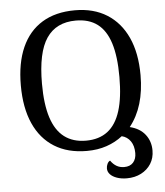

<svg xmlns="http://www.w3.org/2000/svg" viewBox="-59 -778 865 1005"><g transform="rotate(-5 373.0 -276.0)"><path d="M567 174Q538 174 515 166Q492 158 479.5 144.5Q467 131 467 114Q467 101 472.5 89.5Q478 78 487 74Q501 94 518.5 104Q536 114 558 114Q589 114 605.5 95.5Q622 77 622 46Q622 8 605 -16.5Q588 -41 559 -48Q522 -19 475 -3Q428 13 371 13Q271 13 200.5 -31Q130 -75 93 -158Q56 -241 56 -359Q56 -476 92.5 -558Q129 -640 199.5 -683Q270 -726 372 -726Q470 -726 540 -682Q610 -638 647.5 -556Q685 -474 685 -358Q685 -275 665 -208.5Q645 -142 605 -92Q658 -79 685.5 -43.5Q713 -8 713 40Q713 80 694 110Q675 140 642 157Q609 174 567 174ZM371 -41Q440 -41 485 -75.5Q530 -110 552 -180Q574 -250 574 -358Q574 -467 552 -536Q530 -605 485.5 -638.5Q441 -672 372 -672Q269 -672 218 -597Q167 -522 167 -358Q167 -250 189.5 -180Q212 -110 257.5 -75.5Q303 -41 371 -41Z"/></g></svg>

Font: Noto Serif Georgian
Style: Regular
Weight: 400
Designer: Monotype Design Team, Akaki Razmadze
Foundry: Google LLC
Version: Version 2.002